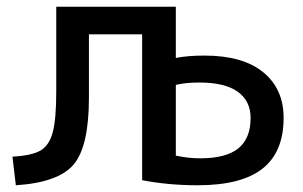

<svg xmlns="http://www.w3.org/2000/svg" viewBox="-20 -540 899 570"><path d="M402 -5V-438H244V-250Q244 -105 198.5 -51.5Q153 2 27 10L17 -75Q74 -78 100 -93Q126 -108 136.5 -147Q147 -186 147 -270V-520H502V-368Q537 -375 587 -375Q701 -375 761.5 -325.5Q822 -276 822 -190Q822 -89 759.5 -39.5Q697 10 567 10Q480 10 402 -5ZM502 -288V-78Q539 -70 574 -70Q651 -70 687.5 -99.5Q724 -129 724 -190Q724 -240 686 -267.5Q648 -295 572 -295Q531 -295 502 -288Z"/></svg>

Font: Mplus 1p Medium
Style: Regular
Weight: 500
Version: Version 1.061